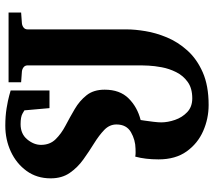

<svg xmlns="http://www.w3.org/2000/svg" viewBox="-61 -726 799 717"><g transform="rotate(90 338.5 -367.5)"><path d="M449.2 12.2Q413.6 12.2 383.8 7.3Q354 2.4 335.9 -2.7Q317.9 -7.8 317.9 -7.8V-152.8H383.8L392.1 -59.1Q392.1 -59.1 404.3 -52Q416.5 -44.9 443.8 -44.9Q480 -44.9 500.5 -69.6Q521 -94.2 521 -121.1Q521 -154.3 500.2 -175.5Q479.5 -196.8 448.7 -212.9Q418 -229 387.2 -247.1Q356.4 -265.1 335.7 -291.3Q314.9 -317.4 314.9 -358.9Q314.9 -415.5 347.4 -448.2Q379.9 -481 428.2 -493.2Q428.2 -493.2 430.4 -507.8Q432.6 -522.5 434.8 -540.8Q437 -559.1 437 -569.8Q437 -594.7 427.7 -621.6Q418.5 -648.4 398.7 -667.2Q378.9 -686 347.2 -686Q309.6 -686 285.9 -668.9Q262.2 -651.9 249.3 -625.7Q236.3 -599.6 231.2 -572Q226.1 -544.4 225.1 -522.9Q224.1 -501.5 224.1 -494.1V-71.8Q224.1 -61.5 231 -56.2Q237.8 -50.8 247.1 -49.8L287.1 -46.9V0H26.9V-46.9L66.9 -49.8Q76.2 -50.8 83 -56.2Q89.8 -61.5 89.8 -71.8V-442.9Q89.8 -471.7 96.2 -510.7Q102.5 -549.8 119.6 -591.1Q136.7 -632.3 168.5 -667.7Q200.2 -703.1 250 -725.1Q299.8 -747.1 372.1 -747.1Q422.9 -747.1 469.2 -726.8Q515.6 -706.5 545.4 -665Q575.2 -623.5 575.2 -560.1Q575.2 -510.7 564.9 -473.1Q556.2 -474.6 548.3 -474.4Q540.5 -474.1 535.2 -474.1Q502.4 -473.6 473.6 -457Q444.8 -440.4 444.8 -402.8Q444.8 -377 465.1 -357.4Q485.4 -337.9 515.4 -319.3Q545.4 -300.8 575.4 -279.3Q605.5 -257.8 625.7 -228.5Q646 -199.2 646 -157.2Q646 -105.5 618.4 -67.4Q590.8 -29.3 546.1 -8.5Q501.5 12.2 449.2 12.2Z"/></g></svg>

Font: Charis
Style: Bold
Weight: 700
Designer: Walt Agee, Miriam Martin, Annie Olsen, Victor Gaultney, Lorna Priest, Alan Ward, Bob Hallissy, Martin Hosken, Sharon Cor
Foundry: SIL Global
Version: Version 7.000